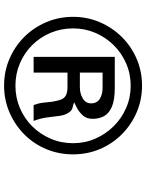

<svg xmlns="http://www.w3.org/2000/svg" viewBox="88 -767 692 908"><g transform="rotate(90 434.0 -313.0)"><path d="M710 -312.5Q710 -245.1 685.1 -185.5Q660.2 -126 615.2 -81.5Q570.3 -37.1 511.2 -11.7Q452.1 13.7 384.8 13.7Q317.4 13.7 258.3 -11.7Q199.2 -37.1 154.8 -81.5Q110.4 -126 85 -185.5Q59.6 -245.1 59.6 -312.5Q59.6 -379.9 85 -439Q110.4 -498 154.8 -543Q199.2 -587.9 258.3 -613.3Q317.4 -638.7 384.8 -638.7Q452.1 -638.7 511.2 -613.3Q570.3 -587.9 615.2 -543Q660.2 -498 685.1 -439Q710 -379.9 710 -312.5ZM657.2 -312.5Q657.2 -368.2 635.7 -417.5Q614.3 -466.8 577.1 -504.4Q540 -542 490.7 -563.5Q441.4 -585 384.8 -585Q329.1 -585 279.8 -563.5Q230.5 -542 193.4 -504.4Q156.2 -466.8 135.3 -417.5Q114.3 -368.2 114.3 -312.5Q114.3 -255.9 135.3 -206.1Q156.2 -156.2 193.4 -119.1Q230.5 -82 279.8 -61Q329.1 -40 384.8 -40Q441.4 -40 490.7 -61Q540 -82 577.1 -119.1Q614.3 -156.2 635.7 -206.1Q657.2 -255.9 657.2 -312.5ZM476.6 -126Q467.8 -150.4 465.8 -170.9Q463.9 -191.4 460.9 -214.8Q457 -237.3 451.7 -253.4Q446.3 -269.5 432.6 -277.8Q418.9 -286.1 390.6 -286.1H323.2V-126H249V-509.8H396.5Q453.1 -509.8 484.9 -496.1Q516.6 -482.4 529.3 -459Q542 -435.5 542 -406.2Q542 -377 526.4 -359.4Q510.7 -341.8 492.2 -332Q473.6 -322.3 463.9 -317.4Q476.6 -312.5 490.7 -309.6Q504.9 -306.6 516.6 -285.2Q525.4 -269.5 528.3 -245.6Q531.2 -221.7 535.2 -190.9Q539.1 -160.2 551.8 -126ZM468.8 -397.5Q468.8 -425.8 447.3 -439Q425.8 -452.1 396.5 -452.1H323.2V-344.7H392.6Q421.9 -344.7 445.3 -358.4Q468.8 -372.1 468.8 -397.5Z"/></g></svg>

Font: Namkio Khamti
Style: Bold
Weight: 700
Designer: Debbi Hosken
Foundry: SIL International
Version: Version 3.917